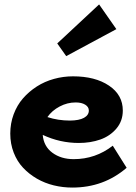

<svg xmlns="http://www.w3.org/2000/svg" viewBox="-20 -824 609 858"><path d="M500 -693.8 275.9 -573.2 235.8 -629.9 422.9 -804.2ZM483.9 -172.9 545.9 -74.2Q443.4 14.2 303.2 14.2Q260.7 14.2 220.5 4.4Q180.2 -5.4 145 -25.6Q109.9 -45.9 83.3 -74.2Q56.6 -102.5 41.3 -141.8Q25.9 -181.2 25.9 -227.1Q25.9 -272.5 41 -313.2Q56.2 -354 82.8 -384.5Q109.4 -415 144.5 -437.5Q179.7 -460 221.2 -471.4Q262.7 -482.9 306.2 -482.9Q405.3 -482.9 467 -441.4Q528.8 -399.9 528.8 -330.1Q528.8 -283.2 500.2 -249.5Q471.7 -215.8 428 -200.4Q384.3 -185.1 332 -185.1Q248 -185.1 170.9 -221.2Q175.3 -169.9 214.1 -141.4Q252.9 -112.8 309.1 -112.8Q406.7 -112.8 483.9 -172.9ZM317.9 -366.2Q280.8 -366.2 246.6 -348.1Q212.4 -330.1 191.9 -300.8Q239.3 -285.2 293 -285.2Q334 -285.6 355.5 -297.6Q377 -309.6 377 -330.1Q377 -346.2 360.8 -356.2Q344.7 -366.2 317.9 -366.2Z"/></svg>

Font: BioRhyme ExtraBold
Style: Regular
Weight: 800
Designer: Aoife Mooney
Foundry: Aoife Mooney Type
Version: Version 1.500;PS 001.500;hotconv 1.0.88;makeotf.lib2.5.64775